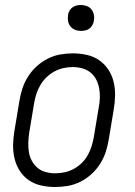

<svg xmlns="http://www.w3.org/2000/svg" viewBox="-20 -742 540 770"><path d="M201 8Q173 8 145.5 2Q118 -4 96 -19Q74 -34 59.5 -56.5Q45 -79 38.5 -105.5Q32 -132 32.5 -160.5Q33 -189 38 -218L58 -338Q62 -363 70 -387.5Q78 -412 92.5 -435Q107 -458 127.5 -476.5Q148 -495 172 -507Q196 -519 221.5 -523.5Q247 -528 272 -528Q300 -528 327.5 -522Q355 -516 377 -501Q399 -486 414 -463.5Q429 -441 435.5 -414.5Q442 -388 441.5 -359.5Q441 -331 436 -302L416 -182Q412 -157 404 -132.5Q396 -108 381.5 -85Q367 -62 346.5 -43.5Q326 -25 302 -13Q278 -1 252 3.5Q226 8 201 8ZM201 -47Q220 -47 239 -51Q258 -55 275.5 -64.5Q293 -74 307.5 -88Q322 -102 331.5 -119Q341 -136 347 -154.5Q353 -173 356 -191L376 -311Q380 -331 380.5 -350.5Q381 -370 377.5 -388.5Q374 -407 365.5 -423.5Q357 -440 342.5 -451.5Q328 -463 309.5 -468Q291 -473 272 -473Q253 -473 234.5 -469Q216 -465 198.5 -455.5Q181 -446 166.5 -432Q152 -418 142 -401Q132 -384 126 -365.5Q120 -347 117 -329L97 -209Q94 -189 93.5 -169.5Q93 -150 96 -131.5Q99 -113 108 -96.5Q117 -80 131 -68.5Q145 -57 163.5 -52Q182 -47 201 -47ZM305 -618Q292 -618 281 -622.5Q270 -627 262.5 -636Q255 -645 253 -657.5Q251 -670 253 -683Q254 -691 259 -699.5Q264 -708 271.5 -713Q279 -718 287.5 -720Q296 -722 304 -722Q317 -722 328.5 -717.5Q340 -713 347 -704Q354 -695 356.5 -682.5Q359 -670 356 -657Q355 -649 350 -640.5Q345 -632 338 -627Q331 -622 322 -620Q313 -618 305 -618Z"/></svg>

Font: Iosevka Term Curly Light
Style: Italic
Weight: 300
Italic angle: -9°
Designer: Belleve Invis
Foundry: Belleve Invis
Version: Version 32.3.0